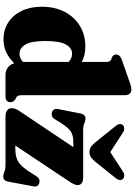

<svg xmlns="http://www.w3.org/2000/svg" viewBox="152 -947 808 1152"><g transform="rotate(90 556.0 -371.0)"><path d="M20.5 -217.5Q20.5 -297 51.5 -355.8Q82.5 -414.5 136.2 -446.8Q190 -479 259 -479Q313 -479 351.5 -457.5V-603.5Q351.5 -619 347.5 -625.2Q343.5 -631.5 336 -635L325.5 -637.5Q307 -646.5 307 -664.5Q307 -685.5 336 -697L459 -740Q480 -748 492.5 -751.5Q505 -755 517.5 -755Q533.5 -755 542.2 -745Q551 -735 551 -719.5V-104.5Q551 -84.5 554 -76.8Q557 -69 564 -65L574 -60.5Q593 -48.5 593 -30Q593 0 559.5 0H427Q403 0 383.8 -15.2Q364.5 -30.5 360 -52.5Q329.5 -21.5 294.2 -4.8Q259 12 216 12Q159 12 114.8 -16.5Q70.5 -45 45.5 -96.5Q20.5 -148 20.5 -217.5ZM226 -238Q226 -155 247.2 -119.5Q268.5 -84 301.5 -84Q329.5 -84 351.5 -105V-378.5Q331 -399.5 302 -399.5Q268 -399.5 247 -362.2Q226 -325 226 -238ZM1067.5 -380.5 853.5 -59H872.5Q905.5 -59 929 -66.8Q952.5 -74.5 973.2 -95.5Q994 -116.5 1019 -156.5L1037 -185Q1052 -209 1077 -203Q1103.5 -196.5 1098 -167L1069.5 -15Q1064 13.5 1039 13.5Q1025 13.5 1010.8 6.8Q996.5 0 967.5 0H683Q654 0 641.5 -10.2Q629 -20.5 629 -37.5Q629 -59.5 647.5 -85.5L863 -407H835.5Q808.5 -407 789.5 -401.2Q770.5 -395.5 753.8 -379.2Q737 -363 717.5 -332L695 -295.5Q679.5 -271.5 655 -278.5Q628.5 -286 634.5 -315.5L661 -451Q667 -480 692 -480Q705.5 -480 719.8 -473Q734 -466 763 -466H1042.5Q1090.5 -466 1090.5 -432.5Q1090.5 -413 1067.5 -380.5ZM952 -540.5Q938 -523.5 924.8 -513.8Q911.5 -504 892.5 -504Q873 -504 859.8 -513.8Q846.5 -523.5 832.5 -540.5L734.5 -663Q724 -676.5 724.2 -687.8Q724.5 -699 731.5 -705Q739.5 -712.5 752 -712.5Q764.5 -712.5 778.5 -702.5L892.5 -628.5L1006 -702.5Q1020 -712.5 1032.5 -712.5Q1045 -712.5 1053 -705Q1060 -699 1060.2 -687.8Q1060.5 -676.5 1050 -663Z"/></g></svg>

Font: Fraunces 72pt S050 Black
Style: Regular
Weight: 900
Version: Version 1.000; ttfautohint (v1.8.3)